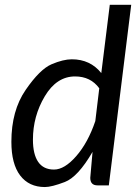

<svg xmlns="http://www.w3.org/2000/svg" viewBox="-20 -756 566 783"><path d="M286.1 -444.3Q210.9 -444.3 162.6 -363.3Q114.3 -282.2 114.3 -186.5Q114.3 -127 135.7 -95.7Q157.2 -64.5 200.2 -64.5Q243.2 -64.5 291 -119.4Q338.9 -174.3 368.7 -262.2L384.8 -396Q349.6 -444.3 286.1 -444.3ZM272.9 -514.2Q348.1 -514.2 393.1 -458L427.7 -736.3H515.1L423.8 0H377.9Q348.1 0 348.1 -30.8L357.4 -136.7Q297.9 -34.2 244.1 -13.7Q190.4 6.8 163.1 6.8Q98.1 6.8 62.3 -40.3Q26.4 -87.4 26.4 -177.7Q26.4 -304.7 84.5 -389.2Q142.6 -473.6 190.2 -493.9Q237.8 -514.2 272.9 -514.2Z"/></svg>

Font: Lato-Italic
Style: Italic
Weight: 400
Italic angle: -7°
Designer: Lukasz Dziedzic
Foundry: tyPoland Lukasz Dziedzic
Version: Version 1.104; Western+Polish opensource